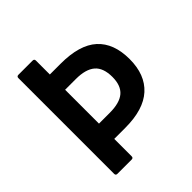

<svg xmlns="http://www.w3.org/2000/svg" viewBox="-182 -777 898 898"><g transform="rotate(-45 267.5 -327.5)"><path d="M81 0Q70 0 70 -11V-644Q70 -655 81 -655H175Q186 -655 186 -644V-552H258Q382 -552 441.5 -498Q501 -444 501 -339Q501 -236 440.5 -181Q380 -126 259 -126H186V-11Q186 0 175 0ZM186 -227H257Q323 -227 354 -253.5Q385 -280 385 -337Q385 -397 353.5 -424Q322 -451 257 -451H186Z"/></g></svg>

Font: Sofia Sans Semi Condensed
Style: Bold
Weight: 700
Designer: Botio Nikoltchev, Ani Petrova
Foundry: lettersoup
Version: Version 4.100; ttfautohint (v1.8.4.7-5d5b)